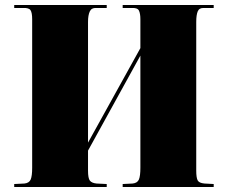

<svg xmlns="http://www.w3.org/2000/svg" viewBox="-20 -750 914 770"><path d="M37 0V-12L78 -14Q97 -16 103 -30Q109 -44 109 -77V-673Q109 -699 102.5 -709Q96 -719 73 -718H37V-730H408V-718H365Q347 -719 340 -704Q333 -689 333 -662V-178L543 -557V-673Q543 -695 537.5 -707Q532 -719 510 -718H472V-730H837V-718H798Q779 -719 773 -704.5Q767 -690 767 -662V-66Q767 -38 772.5 -27Q778 -16 800 -14L837 -12V0H472V-12L512 -14Q531 -16 537 -30Q543 -44 543 -77V-527L333 -146V-66Q333 -35 340.5 -25.5Q348 -16 367 -14L408 -12V0Z"/></svg>

Font: Display Black
Style: Regular
Weight: 900
Designer: Latin by Veronika Burian and Jose Scaglione. Greek by Irene Vlachou. Cyrillic by Vera Evstafieva.
Foundry: TypeTogether
Version: Version 3.002